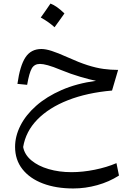

<svg xmlns="http://www.w3.org/2000/svg" viewBox="-20 -710 763 1081"><path d="M78.1 -237.8Q92.3 -339.8 123.3 -387Q154.3 -434.1 212.9 -434.1Q237.3 -434.1 271 -423.3Q304.7 -412.6 361.3 -387.2Q424.8 -358.4 473.1 -343Q521.5 -327.6 562.5 -322Q603.5 -316.4 645 -316.4L610.8 -200.2Q470.2 -188 363 -146Q255.9 -104 190.4 -37.1Q125 29.8 110.4 117.7Q118.2 160.6 156.2 192.6Q194.3 224.6 253.4 241.9Q312.5 259.3 382.3 259.3Q445.8 259.3 513.4 245.6Q581.1 231.9 635.7 208.5L649.9 278.3Q594.2 314 527.3 332.5Q460.4 351.1 392.6 351.1Q295.4 351.1 221.4 323Q147.5 294.9 106.2 242.4Q64.9 189.9 64.9 116.7Q64.9 56.6 95.2 -3.2Q125.5 -63 183.8 -114.5Q242.2 -166 326.9 -203.1Q411.6 -240.2 520.5 -254.9Q486.3 -261.7 432.1 -277.6Q377.9 -293.5 324.7 -315.4Q277.3 -335 249.8 -342.5Q222.2 -350.1 205.1 -350.1Q173.8 -350.1 159.2 -325.2Q144.5 -300.3 132.8 -232.4ZM264.2 -689.9Q299.3 -676.8 342.8 -634.3Q329.1 -614.7 315.4 -595.7Q301.8 -576.7 287.1 -556.6Q253.4 -587.4 209.5 -611.3Q223.6 -631.3 237.1 -650.4Q250.5 -669.4 264.2 -689.9Z"/></svg>

Font: Pinar-DS2-FD Regular
Style: Regular
Weight: 400
Designer: Amin Abedi
Version: Version 2.000